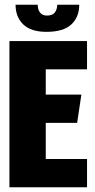

<svg xmlns="http://www.w3.org/2000/svg" viewBox="-20 -794 402 814"><path d="M20 -620H349V-500H174V-393H325L307 -273H174V-120H349V0H20ZM177 -659Q111 -659 78.5 -690.5Q46 -722 46 -774H140Q140 -753 150 -740.5Q160 -728 179 -728Q202 -728 212 -740.5Q222 -753 223 -774H316Q316 -722 282.5 -690.5Q249 -659 177 -659Z"/></svg>

Font: Smooch Sans Black
Style: Regular
Weight: 900
Designer: Robert E. Leuschke
Foundry: Robert E. Leuschke
Version: Version 1.010; ttfautohint (v1.8.3)